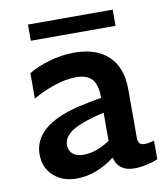

<svg xmlns="http://www.w3.org/2000/svg" viewBox="-74 -686 663 759"><g transform="rotate(-10 257.5 -306.5)"><path d="M327 -47Q294 -21 254.5 -5.5Q215 10 173 10Q117 10 81 -23Q45 -56 45 -109Q45 -222 222 -267Q280 -281 323 -287V-294Q323 -341 303 -363Q283 -385 240 -385Q199 -385 151.5 -369Q104 -353 65 -330V-432Q97 -452 147 -467Q197 -482 250 -482Q338 -482 386.5 -435.5Q435 -389 435 -303V-109Q435 -93 441 -85.5Q447 -78 461 -78Q481 -78 500 -85V-10Q483 -2 456 4Q429 10 405 10Q341 10 327 -47ZM215 -78Q269 -78 323 -115V-228Q285 -220 242 -205Q199 -190 178.5 -170.5Q158 -151 158 -126Q158 -104 173.5 -91Q189 -78 215 -78ZM89 -623H429V-558H89Z"/></g></svg>

Font: Madhuban Medium
Style: Regular
Weight: 500
Designer: jaikishan Patel
Foundry: MagicType
Version: Version 1.000